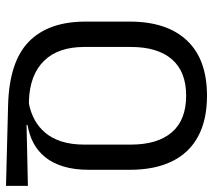

<svg xmlns="http://www.w3.org/2000/svg" viewBox="-55 -636 710 640"><g transform="rotate(90 300.0 -316.0)"><path d="M599.5 19 329.5 12Q185.5 8 118.8 -57.2Q52 -122.5 52 -246V-393.5Q52 -517.5 115 -584.2Q178 -651 299 -651Q380 -651 435 -621.2Q490 -591.5 518 -534Q546 -476.5 546 -393.5V-258Q546 -209 535 -172.8Q524 -136.5 504.2 -112Q484.5 -87.5 457.5 -73Q430.5 -58.5 397.5 -53L396 -49.5L599.5 -54ZM315 -57.5H326Q354 -63 378.8 -76.2Q403.5 -89.5 422.2 -111.5Q441 -133.5 451.5 -166Q462 -198.5 462 -242.5V-397Q462 -486 421 -533.8Q380 -581.5 299 -581.5Q218.5 -581.5 177.5 -533.8Q136.5 -486 136.5 -397V-242.5Q136.5 -154.5 183 -107.5Q229.5 -60.5 315 -57.5Z"/></g></svg>

Font: Anek Bangla Medium
Style: Regular
Weight: 400
Version: Version 1.003